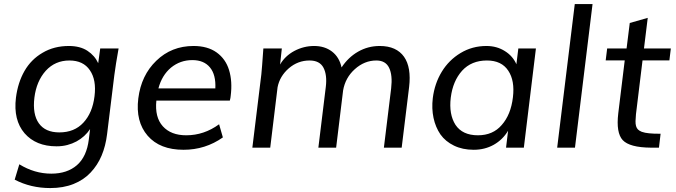

<svg xmlns="http://www.w3.org/2000/svg" viewBox="-20 -746 3417 970"><path d="M279.8 -77.1Q356 -77.1 401.4 -126.5Q447.3 -175.8 457.5 -259.8Q467.8 -342.3 434.1 -391.1Q400.9 -440.4 330.6 -440.4Q258.8 -440.4 211.4 -388.7Q164.1 -335.9 153.8 -252.9Q143.6 -168.9 176.3 -123Q209 -77.1 279.8 -77.1ZM233.9 204.1Q135.3 204.1 54.2 161.6L77.6 84Q154.3 131.3 239.3 131.3Q319.3 131.3 368.7 88.4Q418 45.4 428.7 -41.5L435.1 -93.8Q422.4 -74.7 405 -58.8Q387.7 -43 366.5 -31.5Q345.2 -20 320.1 -13.4Q294.9 -6.8 265.6 -6.8Q161.6 -6.8 104 -72.8Q46.9 -139.6 60.5 -252Q70.3 -329.1 103.8 -387.5Q137.2 -445.8 195.3 -479.5Q252.9 -513.7 327.6 -513.7Q384.8 -513.7 421.9 -489.3Q459 -464.8 476.1 -426.8L486.3 -501H579.1Q571.8 -460 566.4 -426.5Q561 -393.1 557.6 -366.2L521 -68.4Q513.7 -8.3 493.2 40.3Q472.7 88.9 437.5 126Q402.8 163.1 351.3 183.6Q299.8 204.1 233.9 204.1Z M1067.9 -299.3Q1071.3 -368.2 1040.8 -405.3Q1010.3 -442.4 951.7 -442.4Q890.6 -442.4 843.8 -404.3Q797.9 -365.7 780.3 -299.3ZM907.2 10.7Q787.6 10.7 726.1 -60.1Q664.1 -131.8 678.7 -249Q693.4 -365.7 769.5 -439Q846.2 -513.7 958 -513.7Q1028.8 -513.7 1074.5 -481Q1120.1 -448.2 1137.2 -392.1Q1154.8 -335 1145.5 -261.7Q1145 -252.4 1141.1 -237.8H770Q761.2 -153.8 802.7 -107.9Q843.8 -62.5 920.9 -62.5Q1010.7 -62.5 1086.9 -118.2L1106 -51.8Q1017.1 10.7 907.2 10.7Z M1254.9 0 1300.3 -370.1Q1303.2 -396 1310.5 -501H1403.8L1395 -419.9Q1419.9 -463.4 1467.3 -488.8Q1514.6 -513.7 1566.9 -513.7Q1620.6 -513.7 1657.5 -485.4Q1694.3 -457 1705.6 -405.3Q1739.3 -456.5 1789.3 -485.1Q1839.4 -513.7 1898.4 -513.7Q1940.9 -513.7 1971.7 -499.8Q2002.4 -485.8 2021.2 -459.2Q2040 -432.6 2046.4 -394Q2052.7 -355.5 2046.9 -306.6L2009.3 0H1919.4L1956.1 -299.3Q1963.9 -365.7 1946 -403.1Q1928.2 -440.4 1881.3 -440.4Q1821.3 -440.4 1772.5 -396.5Q1724.6 -353.5 1713.4 -289.1L1678.2 0H1588.4L1626 -307.1Q1633.3 -367.2 1614.3 -403.8Q1595.2 -440.4 1543.9 -440.4Q1484.9 -440.4 1439 -400.9Q1393.1 -360.8 1382.3 -305.2L1345.2 0Z M2394.5 -62.5Q2470.2 -62.5 2514.6 -114.3Q2561 -166.5 2571.3 -254.4Q2581.5 -338.4 2547.9 -388.7Q2514.2 -440.4 2439.9 -440.4Q2361.8 -440.4 2314.5 -388.7Q2291 -362.3 2276.9 -328.9Q2262.7 -295.4 2257.3 -252.9Q2247.1 -168.5 2281.2 -115.2Q2316.4 -62.5 2394.5 -62.5ZM2373 10.7Q2316.9 10.7 2273.7 -10.3Q2230.5 -31.2 2205.1 -66.9Q2180.2 -103.5 2170.2 -150.4Q2160.2 -197.3 2166.5 -250.5Q2175.8 -324.2 2211.7 -383.3Q2247.6 -442.4 2306.6 -478Q2365.7 -513.7 2437.5 -513.7Q2490.2 -513.7 2530.8 -487.8Q2570.8 -462.9 2588.9 -421.4L2598.6 -501H2687.5L2626.5 0H2536.6L2546.9 -85.4Q2519.5 -40 2474.4 -14.6Q2429.2 10.7 2373 10.7Z M2794.9 0 2883.8 -725.6H2973.6L2884.8 0Z M3309.1 0H3267.6Q3161.1 -1 3126 -38.1Q3091.8 -75.2 3103.5 -173.3L3136.2 -440.9H3040L3047.4 -501H3145.5L3161.6 -629.9L3252.4 -655.8L3233.4 -501H3369.1L3361.8 -440.9H3226.1L3192.9 -168.5Q3190.9 -148.4 3190.7 -134Q3190.4 -119.6 3193.4 -109.1Q3196.3 -98.6 3203.1 -91.8Q3210 -85 3222.2 -80.1Q3230.5 -77.1 3239.5 -75.4Q3248.5 -73.7 3259.8 -72.5Q3271 -71.3 3284.9 -70.8Q3298.8 -70.3 3317.4 -70.3Z"/></svg>

Font: Ride
Style: Italic
Weight: 400
Version: Version 3.000